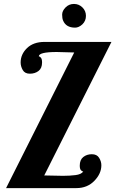

<svg xmlns="http://www.w3.org/2000/svg" viewBox="-20 -965 592 985"><path d="M365.2 -823.2Q318.8 -823.2 303.7 -859.4Q298.8 -870.6 298.8 -889.9Q298.8 -909.2 316.4 -927Q334 -944.8 359.4 -944.8Q384.8 -944.8 402.8 -927Q420.9 -909.2 420.9 -883.5Q420.9 -857.9 402.8 -840.3Q384.3 -823.2 365.2 -823.2ZM207 -64.9 303.2 -63Q337.9 -63 367.2 -66.7Q396.5 -70.3 407.2 -85Q401.9 -85 395.5 -91.6Q389.2 -98.1 389.2 -115.2Q389.2 -145 407.2 -159.4Q425.3 -173.8 451.2 -173.8Q477.1 -173.8 488.5 -155.3Q500 -136.7 500 -117.2Q500 -74.2 463.9 -37.1Q427.7 0 372.1 0H11.2L360.8 -695.8L271 -698.2Q179.2 -698.2 179.2 -675.8Q184.1 -675.8 189.9 -668.9Q195.8 -662.1 195.8 -644.5Q195.8 -614.7 177.5 -600.8Q159.2 -586.9 133.3 -586.9Q107.4 -586.9 96.7 -605.7Q85.9 -624.5 85.9 -644.5Q85.9 -686.5 118.7 -718.3Q151.4 -750 209 -750H551.8Z"/></svg>

Font: UVF Lobster12
Style: Regular
Weight: 400
Designer: Pablo Impallari
Foundry: Pablo Impallari. www.impallari.com
Version: Version 1.004